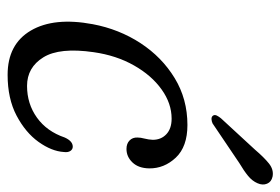

<svg xmlns="http://www.w3.org/2000/svg" viewBox="-136 -591 736 504"><g transform="rotate(90 232.0 -339.0)"><path d="M291.5 -421.5Q251.5 -421.5 214.8 -395.2Q178 -369 151.8 -322.8Q125.5 -276.5 117 -217Q104 -127.5 130.5 -84.8Q157 -42 205.5 -42Q252.5 -42 288.8 -68Q325 -94 341 -141Q350.5 -162 365 -162Q372 -162 376.2 -155.8Q380.5 -149.5 379 -138.5Q377 -106.5 352.5 -72.2Q328 -38 283.5 -14.5Q239 9 176.5 9Q96 9 60.2 -52Q24.5 -113 43.5 -214.5Q56.5 -283.5 93.2 -339.8Q130 -396 185 -429.5Q240 -463 308 -463Q365 -463 393.8 -432.5Q422.5 -402 422 -362.5Q421.5 -334.5 406.5 -318.8Q391.5 -303 371 -303Q357 -303 348.8 -311Q340.5 -319 341 -332Q341 -340 343.8 -350.5Q346.5 -361 347 -372Q347 -394 332.2 -407.8Q317.5 -421.5 291.5 -421.5ZM373 -640.5Q393 -664 409.2 -677Q425.5 -690 443.5 -686.5Q457.5 -683.5 462.2 -672Q467 -660.5 461 -647Q455 -633 441.5 -622Q428 -611 408.5 -599.5L304 -529Q298.5 -526.5 292.8 -526.2Q287 -526 284 -529.5Q280.5 -534 283.2 -539.8Q286 -545.5 290.5 -551Z"/></g></svg>

Font: Fraunces 9pt SuperSoft Light
Style: Italic
Weight: 300
Italic angle: -16°
Version: Version 1.000;[b76b70a41]